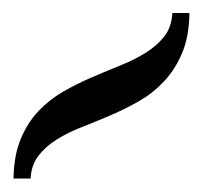

<svg xmlns="http://www.w3.org/2000/svg" viewBox="-62 -839 307 291"><path d="M-41.5 -568.4Q-41 -603 -30.8 -627.9Q-20.5 -652.8 -3.9 -670.4Q12.7 -688 33.9 -700.2Q55.2 -712.4 77.4 -721.9Q99.6 -731.4 120.8 -740Q142.1 -748.5 159.2 -759.3Q176.3 -770 187.3 -784.2Q198.2 -798.3 199.2 -819.3H225.1Q224.6 -783.7 214.1 -758.8Q203.6 -733.9 187 -716.1Q170.4 -698.2 149.2 -686Q127.9 -673.8 105.7 -664.3Q83.5 -654.8 62.3 -646.5Q41 -638.2 24.2 -627.7Q7.3 -617.2 -3.7 -603Q-14.6 -588.9 -15.6 -568.4Z"/></svg>

Font: Arian AMU Serif
Style: Italic
Weight: 400
Italic angle: -15°
Designer: Ruben Hakobyan (Tarumian)
Foundry: Ruben Hakobyan (Tarumian)
Version: Version 1.002